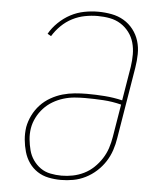

<svg xmlns="http://www.w3.org/2000/svg" viewBox="-53 -789 707 844"><g transform="rotate(5 300.0 -367.5)"><path d="M247 8Q219 8 192 2.5Q165 -3 143 -17.5Q121 -32 106 -53.5Q91 -75 83.5 -101Q76 -127 73.5 -154.5Q71 -182 75 -210Q80 -237 92.5 -262.5Q105 -288 124.5 -309Q144 -330 169.5 -344.5Q195 -359 221.5 -366.5Q248 -374 275 -376.5Q302 -379 328 -379Q368 -379 407.5 -376Q447 -373 485 -364L510 -515Q514 -542 514 -569Q514 -596 507 -621Q500 -646 484.5 -666.5Q469 -687 447.5 -700.5Q426 -714 400 -719Q374 -724 346 -724Q318 -724 289.5 -718.5Q261 -713 234.5 -699.5Q208 -686 186 -664.5Q164 -643 149 -618L133 -627Q148 -654 172.5 -677.5Q197 -701 225.5 -716Q254 -731 285 -737Q316 -743 346 -743Q376 -743 405.5 -737.5Q435 -732 459.5 -717.5Q484 -703 501.5 -680.5Q519 -658 527.5 -630.5Q536 -603 535.5 -572.5Q535 -542 530 -512L478 -197Q474 -170 465 -143Q456 -116 440.5 -92Q425 -68 403 -48Q381 -28 355 -15Q329 -2 301.5 3Q274 8 247 8ZM248 -11Q273 -11 298 -16Q323 -21 346.5 -32.5Q370 -44 389.5 -62.5Q409 -81 423.5 -103.5Q438 -126 446 -150.5Q454 -175 458 -200L482 -345Q443 -355 403 -357.5Q363 -360 322 -360Q299 -360 275 -358Q251 -356 226.5 -348.5Q202 -341 180 -328Q158 -315 140.5 -296Q123 -277 111.5 -254Q100 -231 96 -207Q92 -182 94.5 -157.5Q97 -133 103 -110Q109 -87 122.5 -67.5Q136 -48 155 -34.5Q174 -21 198.5 -16Q223 -11 248 -11Z"/></g></svg>

Font: Iosevka Etoile Thin
Style: Italic
Weight: 100
Italic angle: -9°
Designer: Belleve Invis
Foundry: Belleve Invis
Version: Version 22.1.2; ttfautohint (v1.8.4)